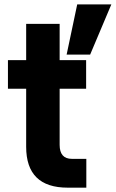

<svg xmlns="http://www.w3.org/2000/svg" viewBox="-20 -865 533 885"><path d="M16.6 -456.1V-587.9H100.6V-754.9H254.9V-587.9H377V-456.1H254.9V-197.3Q254.9 -132.8 311.5 -132.8H377.9V0H292Q100.6 0 100.6 -188.5V-456.1ZM287.1 -613.3 335.9 -844.7H493.2L395.5 -613.3Z"/></svg>

Font: Gothic A1 Black
Style: Regular
Weight: 900
Version: Version 2.50